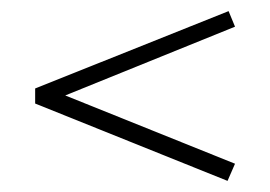

<svg xmlns="http://www.w3.org/2000/svg" viewBox="-20 -404 491 349"><path d="M393.6 -75.2 43.9 -215.8V-243.2L395.5 -383.8L407.2 -355.5L98.6 -230.5L407.2 -106.4Z"/></svg>

Font: Abhaya Libre
Style: Regular
Weight: 400
Designer: Pushpananda Ekanayake, Sol Matas, Pathum Egodawatta
Foundry: Mooniak
Version: Version 1.041; ; ttfautohint (v1.5)